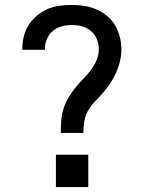

<svg xmlns="http://www.w3.org/2000/svg" viewBox="-20 -763 588 783"><path d="M228 -221Q228 -245 229.5 -269Q231 -293 238 -316.5Q245 -340 257 -361Q269 -382 284 -401Q299 -420 316 -437.5Q333 -455 348 -474Q363 -493 373 -515.5Q383 -538 383 -563Q383 -583 375 -603Q367 -623 351 -636.5Q335 -650 314.5 -655.5Q294 -661 273 -661Q252 -661 231.5 -655.5Q211 -650 195.5 -637Q180 -624 171.5 -604Q163 -584 163 -563V-560H71V-566Q71 -591 77.5 -616Q84 -641 97.5 -662Q111 -683 131 -699.5Q151 -716 174 -726Q197 -736 222.5 -739.5Q248 -743 273 -743Q298 -743 323.5 -739Q349 -735 372.5 -725Q396 -715 416 -698.5Q436 -682 449 -660Q462 -638 468.5 -613Q475 -588 475 -563Q475 -538 469.5 -514.5Q464 -491 454.5 -469Q445 -447 431.5 -426.5Q418 -406 402.5 -387.5Q387 -369 370 -352Q353 -335 340.5 -314Q328 -293 324 -269Q320 -245 320 -221ZM208 0V-132H340V0Z"/></svg>

Font: Iosevka Semi-Condensed Medium
Style: Regular
Weight: 500
Monospace: yes
Designer: Belleve Invis
Foundry: Belleve Invis
Version: Version 27.3.5